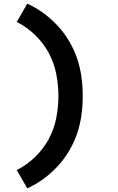

<svg xmlns="http://www.w3.org/2000/svg" viewBox="-20 -861 640 1042"><path d="M128 161 71 62Q126 34 170.5 -9Q215 -52 244 -105.5Q273 -159 285 -219Q297 -279 297 -340Q297 -401 285 -461Q273 -521 244 -574.5Q215 -628 170.5 -671Q126 -714 71 -742L128 -841Q175 -820 217 -789Q259 -758 294 -720Q329 -682 355.5 -637Q382 -592 398.5 -543.5Q415 -495 422 -443.5Q429 -392 429 -340Q429 -288 422 -236.5Q415 -185 398.5 -136.5Q382 -88 355.5 -43Q329 2 294 40Q259 78 217 109Q175 140 128 161Z"/></svg>

Font: Iosevka Slab XBdEx
Style: Regular
Weight: 800
Width: 7
Monospace: yes
Designer: Belleve Invis
Foundry: Belleve Invis
Version: Version 11.1.0; ttfautohint (v1.8.3)